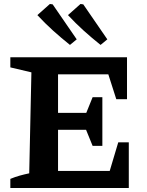

<svg xmlns="http://www.w3.org/2000/svg" viewBox="-20 -946 741 966"><path d="M575 -230H628V0H32V-46Q56 -56 79.5 -62.5Q103 -69 127 -74L138 -582L32 -607V-658H619V-447H565L525 -572H212L272 -632V-378H414L446 -457H495V-212H446L413 -293H272V-27L212 -86H532ZM332 -720Q288 -755 247 -792Q206 -829 168 -870L231 -926L245 -924L366 -748ZM486 -720Q442 -755 401 -792Q360 -829 322 -870L385 -926L399 -924L520 -748Z"/></svg>

Font: Piazzolla 24pt
Style: Bold
Weight: 700
Designer: Juan Pablo del Peral
Foundry: Huerta Tipografica
Version: Version 2.005